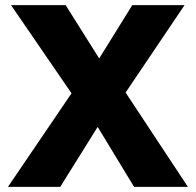

<svg xmlns="http://www.w3.org/2000/svg" viewBox="-20 -729 764 749"><path d="M503 0H713L470 -368L700 -709H496L367 -501L236 -709H23L259 -365L11 0H215L361 -234Z"/></svg>

Font: MV Cash ExtraBold
Style: Regular
Weight: 800
Designer: Rodrigo Fuenzalida
Foundry: fragTYPE
Version: Version 1.100;Glyphs 3.1.2 (3151)